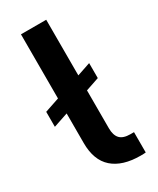

<svg xmlns="http://www.w3.org/2000/svg" viewBox="-189 -765 678 823"><g transform="rotate(-30 150.0 -353.5)"><path d="M257.8 -379.9 191.4 -357.4V-169.9Q191.4 -135.3 207.3 -118.4Q223.1 -101.6 258.8 -101.6H276.4V-1Q267.6 0 251 0Q161.6 0 114 -42Q66.4 -84 66.4 -168.9V-315.4L-5.9 -291V-365.2L66.4 -389.6V-707H191.4V-431.6L257.8 -454.1Z"/></g></svg>

Font: Pretendard GOV SemiBold
Style: Regular
Weight: 600
Designer: Base glyphs from Inter by Rasmus Andersson; Hangeul glyphs from Noto Sans CJK(Source Han Sans) by Jang Soo-young and Kan
Foundry: Kil Hyung-jin
Version: Version 1.309